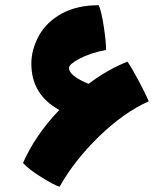

<svg xmlns="http://www.w3.org/2000/svg" viewBox="-20 -670 609 735"><path d="M549 -282Q453 -239 358.5 -147Q264 -55 208 45Q184 37 137 7.5Q90 -22 68 -46Q115 -153 207 -249Q100 -308 100 -426Q100 -480 128.5 -532.5Q157 -585 215.5 -617.5Q274 -650 358 -650Q368 -628 377 -570Q386 -512 386 -479Q325 -467 284.5 -445.5Q244 -424 244 -410Q244 -380 319 -349Q392 -404 468 -434Q484 -411 511.5 -359.5Q539 -308 549 -282Z"/></svg>

Font: Lalezar
Style: Bold
Weight: 700
Designer: Borna Izadpanah
Foundry: Borna Izadpanah
Version: Version 1.003;January 24, 2021;FontCreator 13.0.0.2683 64-bi